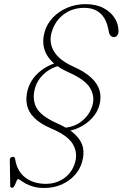

<svg xmlns="http://www.w3.org/2000/svg" viewBox="-20 -732 594 930"><path d="M194 178.5Q164 178.5 141.8 172Q119.5 165.5 104.2 157Q89 148.5 80.2 142Q71.5 135.5 67.5 135.5Q64.5 135.5 61.5 142Q58.5 148.5 55.2 156.8Q52 165 48 171.2Q44 177.5 39.5 177.5Q34.5 177.5 32 175.2Q29.5 173 29.5 168.5L27.5 42.5Q27.5 37 30.5 33Q33.5 29 39.5 28Q45 27 48.2 29Q51.5 31 53 37Q59.5 79.5 80.5 106.2Q101.5 133 133 145.8Q164.5 158.5 201.5 158.5Q253.5 158.5 292.2 130Q331 101.5 344 53.5Q357 7.5 332.8 -34Q308.5 -75.5 229.5 -109Q175.5 -132 146.5 -160.8Q117.5 -189.5 110.5 -224Q103.5 -258.5 114.5 -298Q123 -329.5 143.8 -355.8Q164.5 -382 194.2 -401.2Q224 -420.5 259.5 -429.5L275 -415Q228.5 -406 194 -375Q159.5 -344 148.5 -301Q135.5 -251 156.2 -211Q177 -171 252.5 -136.5Q314 -110 344.5 -80.2Q375 -50.5 381.8 -17.5Q388.5 15.5 377.5 52.5Q368 87 342.5 115.8Q317 144.5 279 161.5Q241 178.5 194 178.5ZM389 -694Q330.5 -694 287.8 -661.8Q245 -629.5 229.5 -573Q216.5 -525 241.5 -483Q266.5 -441 332 -411Q390 -385.5 421.8 -355.8Q453.5 -326 462.5 -292.8Q471.5 -259.5 461.5 -223Q452.5 -189 427 -161Q401.5 -133 365.5 -115.2Q329.5 -97.5 287 -95L289.5 -113Q342.5 -116.5 379 -147.5Q415.5 -178.5 427.5 -221Q440.5 -264 416.8 -305Q393 -346 311.5 -382Q236.5 -415.5 207.5 -465Q178.5 -514.5 196 -576.5Q207 -616.5 236.2 -647Q265.5 -677.5 306.5 -694.8Q347.5 -712 393.5 -712Q445 -712 480.8 -693.2Q516.5 -674.5 535.2 -644.8Q554 -615 554 -581.5Q554 -568 547.8 -560.2Q541.5 -552.5 532.5 -552.5Q522.5 -552.5 516.8 -558Q511 -563.5 508.5 -572L503 -598.5Q495.5 -630.5 480.2 -651.5Q465 -672.5 442 -683.2Q419 -694 389 -694Z"/></svg>

Font: Fraunces Thin
Style: Italic
Weight: 250
Italic angle: -16°
Version: Version 1.000;[b76b70a41]